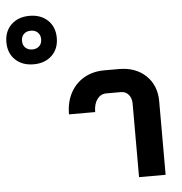

<svg xmlns="http://www.w3.org/2000/svg" viewBox="-326 -923 928 979"><g transform="rotate(-5 138.0 -434.0)"><path d="M-268 -744Q-268 -800 -232.5 -834Q-197 -868 -139 -868Q-81 -868 -45.5 -834Q-10 -800 -10 -744Q-10 -688 -45.5 -654Q-81 -620 -139 -620Q-197 -620 -232.5 -654Q-268 -688 -268 -744ZM-90 -744Q-90 -766 -103.5 -779Q-117 -792 -139 -792Q-161 -792 -174.5 -779Q-188 -766 -188 -744Q-188 -722 -174.5 -709Q-161 -696 -139 -696Q-117 -696 -103.5 -709Q-90 -722 -90 -744ZM346 -376Q346 -404 331 -422Q316 -440 292 -440H217Q188 -440 170 -415.5Q152 -391 152 -350H18Q18 -412 43 -459Q68 -506 113 -532Q158 -558 217 -558H292Q377 -558 429.5 -508Q482 -458 482 -376V0H346Z"/></g></svg>

Font: Bai Jamjuree
Style: Bold
Weight: 700
Designer: Katatrad Aksorn Co.,Ltd.
Foundry: Cadson Demak Co.,Ltd.
Version: Version 1.000; ttfautohint (v1.6)